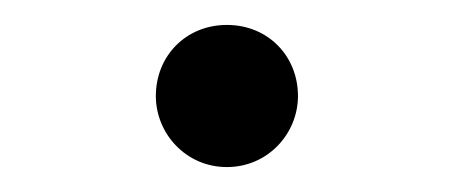

<svg xmlns="http://www.w3.org/2000/svg" viewBox="-20 -437 365 154"><path d="M162 -303C195 -303 219 -330 219 -360C219 -392 195 -417 162 -417C129 -417 105 -392 105 -360C105 -330 129 -303 162 -303Z"/></svg>

Font: Noto Serif TC Light
Style: Regular
Weight: 300
Designer: Ryoko NISHIZUKA 西塚涼子 (kana & ideographs); Frank Grießhammer (Latin, Greek & Cyrillic); Wenlong ZHANG 张文龙 (bopomofo); San
Foundry: Adobe
Version: Version 2.001;hotconv 1.1.0;makeotfexe 2.6.0